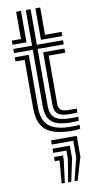

<svg xmlns="http://www.w3.org/2000/svg" viewBox="-115 -816 590 1179"><g transform="rotate(-10 180.0 -226.5)"><path d="M292 -42Q209 -42 173 -71.2Q137 -100.5 137 -168V-522H20V-548H137V-770H167V-548H330V-522H167V-168Q167 -114.5 196 -91.2Q225 -68 292 -68Q304 -68 315.5 -68.2Q327 -68.5 340 -69.2V-44.2Q330 -43 318.6 -42.5Q307.2 -42 292 -42ZM292 10Q177 10 127 -31.2Q77 -72.5 77 -168V-470H20V-496H107V-168Q107 -86.8 149.9 -51.4Q192.8 -16 292 -16Q307.8 -16 319.4 -16.8Q331 -17.5 340 -19.2V5.8Q322.2 10 292 10ZM292 -93.8Q241.2 -93.8 219.1 -111Q197 -128.2 197 -168V-496H330V-470H227V-168Q227 -142.2 242.1 -131Q257.2 -119.8 292 -119.8Q315 -119.8 326.4 -119.8Q337.8 -119.8 340 -120V-95Q333 -94.5 322.1 -94.1Q311.2 -93.8 292 -93.8ZM20 -574V-600H77V-770H107V-574ZM197 -574V-770H227V-600H330V-574ZM249 317 285 175V71H151V45H311V175L269 317ZM169 317 181 175H151V149H207V175L189 317ZM209 317 233 175V123H151V97H259V175L229 317Z"/></g></svg>

Font: Big Shoulders Inline Display Thin Black
Style: Regular
Weight: 900
Version: Version 2.002